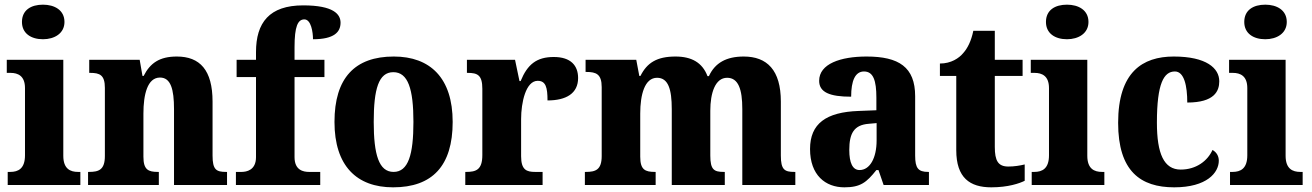

<svg xmlns="http://www.w3.org/2000/svg" viewBox="-20 -792 5615 822"><path d="M164 -624C213 -624 256 -649 256 -698C256 -749 213 -772 164 -772C113 -772 74 -749 74 -698C74 -649 113 -624 164 -624ZM13 0H324V-56H314C281 -56 251 -69 251 -125V-536H9V-480H25C57 -480 87 -467 87 -415V-127C87 -70 58 -56 24 -56H13Z M357 0H660V-56H656C615 -56 594 -65 594 -121V-306C594 -387 611 -460 665 -460C711 -460 725 -410 725 -325V0H952V-56H948C906 -56 890 -65 890 -126V-357C890 -492 836 -550 737 -550C663 -550 623 -522 595 -467H590L578 -536H362V-480H366C407 -480 429 -471 429 -416V-124C429 -65 403 -56 361 -56H357Z M990 0H1351V-56H1303C1279 -56 1241 -63 1241 -119V-462H1369V-536H1241V-590C1241 -679 1255 -709 1283 -709C1312 -709 1320 -654 1320 -624C1411 -624 1438 -655 1438 -695C1438 -731 1408 -769 1278 -769C1133 -769 1076 -695 1076 -569V-536H993V-462H1076V-119C1076 -63 1035 -56 1014 -56H990Z M1663 10C1831 10 1918 -82 1918 -270C1918 -458 1822 -550 1666 -550C1499 -550 1412 -458 1412 -270C1412 -82 1507 10 1663 10ZM1665 -56C1602 -56 1580 -130 1580 -270C1580 -411 1601 -483 1664 -483C1727 -483 1750 -411 1750 -270C1750 -130 1728 -56 1665 -56Z M1972 0H2303V-56H2271C2235 -56 2211 -64 2211 -123V-282C2211 -353 2231 -446 2282 -446C2317 -446 2324 -417 2324 -362C2404 -362 2455 -392 2455 -458C2455 -511 2424 -548 2351 -548C2277 -548 2238 -516 2209 -445H2204L2185 -536H1979V-480H1982C2024 -480 2045 -471 2045 -412V-128C2045 -65 2018 -56 1976 -56H1972Z M2484 0H2787V-56H2784C2742 -56 2721 -65 2721 -121V-306C2721 -387 2740 -459 2793 -459C2841 -459 2856 -410 2856 -325V0H3083V-56H3079C3037 -56 3021 -65 3021 -126V-318C3021 -394 3042 -459 3093 -459C3141 -459 3158 -410 3158 -325V0H3385V-56H3381C3339 -56 3323 -65 3323 -126V-357C3323 -492 3264 -550 3164 -550C3090 -550 3041 -523 3015 -466H3009C2987 -524 2941 -550 2872 -550C2792 -550 2750 -523 2722 -467H2717L2704 -536H2487V-484H2490C2532 -484 2556 -475 2556 -419V-124C2556 -65 2530 -56 2488 -56H2484Z M3595 10C3664 10 3690 -11 3732 -64H3741L3763 0H3957V-56H3954C3911 -56 3898 -72 3898 -126V-380C3898 -505 3828 -550 3690 -550C3579 -550 3487 -519 3487 -446C3487 -397 3532 -378 3624 -378C3624 -446 3641 -486 3679 -486C3719 -486 3732 -447 3732 -374V-320L3656 -317C3517 -312 3448 -263 3448 -154C3448 -42 3514 10 3595 10ZM3660 -64C3630 -64 3616 -95 3616 -150C3616 -221 3636 -257 3699 -262L3733 -265V-191C3733 -115 3704 -64 3660 -64Z M4224 10C4296 10 4345 -7 4367 -18V-88C4347 -83 4322 -79 4297 -79C4253 -79 4239 -104 4239 -163V-467H4358V-536H4239V-660H4147C4138 -616 4122 -585 4104 -565C4086 -543 4052 -520 4004 -520V-467H4074V-149C4074 -31 4132 10 4224 10Z M4548 -624C4597 -624 4640 -649 4640 -698C4640 -749 4597 -772 4548 -772C4497 -772 4458 -749 4458 -698C4458 -649 4497 -624 4548 -624ZM4397 0H4708V-56H4698C4665 -56 4635 -69 4635 -125V-536H4393V-480H4409C4441 -480 4471 -467 4471 -415V-127C4471 -70 4442 -56 4408 -56H4397Z M5007 10C5147 10 5198 -53 5198 -104C5198 -123 5189 -140 5171 -150C5150 -103 5101 -66 5035 -66C4963 -66 4933 -134 4933 -267C4933 -436 4963 -486 5010 -486C5050 -486 5063 -424 5063 -353C5179 -353 5200 -402 5200 -444C5200 -500 5145 -550 5005 -550C4871 -550 4767 -483 4767 -266C4767 -59 4863 10 5007 10Z M5397 -624C5446 -624 5489 -649 5489 -698C5489 -749 5446 -772 5397 -772C5346 -772 5307 -749 5307 -698C5307 -649 5346 -624 5397 -624ZM5246 0H5557V-56H5547C5514 -56 5484 -69 5484 -125V-536H5242V-480H5258C5290 -480 5320 -467 5320 -415V-127C5320 -70 5291 -56 5257 -56H5246Z"/></svg>

Font: Noto Serif Tamil SemiCondensed ExtraBold
Style: Regular
Weight: 800
Width: 4
Designer: Indian Type Foundry, Tom Grace, and the Monotype Design Team
Foundry: Monotype Imaging Inc.
Version: Version 2.004